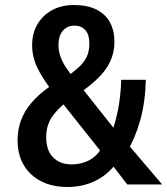

<svg xmlns="http://www.w3.org/2000/svg" viewBox="-20 -735 666 765"><path d="M248 10Q188 10 143.5 -13Q99 -36 74.5 -77.5Q50 -119 50 -176Q50 -218 63.5 -255Q77 -292 105 -325Q133 -358 175 -388L190 -399L186 -375Q147 -426 127.5 -468Q108 -510 108 -555Q108 -602 129 -638Q150 -674 187.5 -694.5Q225 -715 274 -715Q328 -715 364 -697Q400 -679 418 -646Q436 -613 436 -568Q436 -527 419.5 -491Q403 -455 370.5 -423.5Q338 -392 293 -361L302 -390L443 -212L425 -207Q440 -246 450.5 -299.5Q461 -353 463 -417H561Q559 -329 539 -257Q519 -185 487 -133L483 -168L626 0H487L427 -78L439 -79Q404 -35 356 -12.5Q308 10 248 10ZM265 -80Q304 -80 334.5 -96Q365 -112 385 -145L387 -125L221 -334L251 -336L236 -322Q210 -299 194 -278.5Q178 -258 171 -236Q164 -214 164 -189Q164 -136 191.5 -108Q219 -80 265 -80ZM277 -633Q248 -633 230.5 -612.5Q213 -592 213 -556Q213 -531 221.5 -508Q230 -485 245 -463Q260 -441 278 -418L240 -424Q272 -448 293 -466.5Q314 -485 325 -507.5Q336 -530 336 -562Q336 -597 320 -615Q304 -633 277 -633Z"/></svg>

Font: Nunito Sans 10pt Condensed
Style: Bold
Weight: 700
Width: 3
Designer: Vernon Adams
Foundry: Vernon Adams
Version: Version 3.101;gftools[0.9.27]